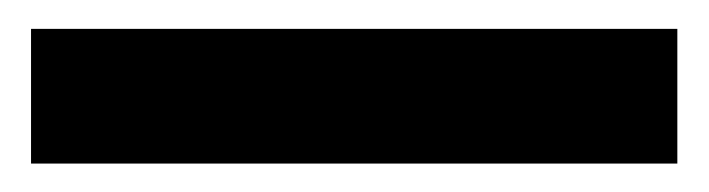

<svg xmlns="http://www.w3.org/2000/svg" viewBox="-20 -20 491 133"><path d="M449.2 93.3H1.5V0H449.2Z"/></svg>

Font: Vazir Medium UI
Style: Medium-UI
Weight: 500
Designer: Saber Rastikerdar
Foundry: Saber Rastikerdar
Version: Version 30.0.0